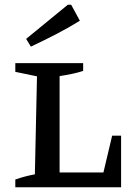

<svg xmlns="http://www.w3.org/2000/svg" viewBox="-20 -795 577 815"><path d="M456 -219H494V0H45V-33Q65 -40 85.5 -45.5Q106 -51 128 -55L137 -471L45 -490V-527H333V-494Q312 -487 286 -481.5Q260 -476 233 -472V-63H419ZM111 -597 91 -630 268 -775H282L319 -707Q269 -676 216.5 -649Q164 -622 111 -597Z"/></svg>

Font: Piazzolla SC Medium
Style: Regular
Weight: 500
Designer: Juan Pablo del Peral
Foundry: Huerta Tipografica
Version: Version 1.330